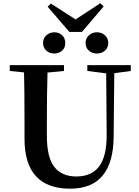

<svg xmlns="http://www.w3.org/2000/svg" viewBox="-20 -1143 856 1182"><path d="M576.2 -944.3Q605.5 -944.3 626 -925.8Q646.5 -907.2 646.5 -877.9Q646.5 -848.6 626 -831.1Q605.5 -813.5 576.2 -813.5Q547.9 -813.5 527.3 -831.1Q506.8 -848.6 506.8 -877.9Q506.8 -907.2 527.3 -925.8Q547.9 -944.3 576.2 -944.3ZM484.4 -946.3H407.2L273.4 -1101.6L293 -1121.1L445.3 -1023.4L597.7 -1123L618.2 -1103.5ZM381.8 -877.9Q381.8 -848.6 362.3 -831.1Q342.8 -813.5 314.5 -813.5Q286.1 -813.5 265.6 -831.1Q245.1 -848.6 245.1 -877.9Q245.1 -907.2 265.6 -925.8Q286.1 -944.3 314.5 -944.3Q342.8 -944.3 362.3 -926.3Q381.8 -908.2 381.8 -877.9ZM785.2 -742.2V-706.1L683.6 -692.4L679.7 -305.7Q678.7 18.6 412.1 18.6Q130.9 18.6 130.9 -289.1V-400.4Q130.9 -598.6 127.9 -697.3L40 -706.1V-742.2H374V-706.1L272.5 -696.3Q268.6 -567.4 268.6 -400.4V-306.6Q268.6 -173.8 314.5 -115.2Q360.4 -56.6 450.2 -56.6Q543.9 -56.6 590.8 -119.1Q637.7 -181.6 636.7 -317.4L633.8 -691.4L517.6 -706.1V-742.2Z"/></svg>

Font: GenRyuMin TW TTF Bold
Style: Regular
Weight: 700
Version: Version 1.300